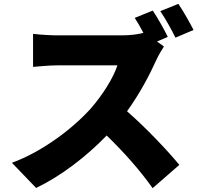

<svg xmlns="http://www.w3.org/2000/svg" viewBox="-20 -897 1040 999"><path d="M908 -877 814 -839C840 -801 873 -742 893 -701L987 -741C970 -775 934 -839 908 -877ZM833 -655 797 -681 853 -705C838 -737 801 -803 775 -842L681 -804C696 -781 712 -753 726 -726C702 -719 659 -713 614 -713C566 -713 340 -713 280 -713C251 -713 187 -716 152 -721V-549C180 -551 235 -557 280 -557C328 -557 546 -557 591 -557C570 -493 516 -405 451 -331C362 -232 204 -109 42 -50L168 81C299 18 430 -83 535 -192C625 -105 710 -9 774 82L913 -39C858 -107 738 -234 641 -318C706 -408 759 -508 792 -582C803 -607 824 -642 833 -655Z"/></svg>

Font: Noto Sans CJK HK Black
Style: Regular
Weight: 900
Designer: Ryoko NISHIZUKA 西塚涼子 (kana, bopomofo & ideographs); Paul D. Hunt (Latin, Greek & Cyrillic); Sandoll Communications 산돌커뮤니
Foundry: Adobe
Version: Version 2.004;hotconv 1.0.118;makeotfexe 2.5.65603